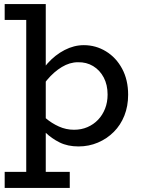

<svg xmlns="http://www.w3.org/2000/svg" viewBox="-20 -706 691 944"><path d="M366 14Q313 14 273.5 -5.5Q234 -25 204 -54Q174 -83 150 -110V-179Q174 -151 204 -125.5Q234 -100 269.5 -84Q305 -68 344 -68Q380 -68 410 -81Q440 -94 462 -117Q484 -140 496.5 -171.5Q509 -203 509 -241Q509 -289 490 -325Q471 -361 438 -381Q405 -401 363 -400Q323 -400 284 -376.5Q245 -353 211.5 -313Q178 -273 153 -222V-298Q176 -352 213.5 -394Q251 -436 297.5 -460Q344 -484 392 -484Q451 -484 501 -453.5Q551 -423 580.5 -368Q610 -313 610 -240Q610 -184 591.5 -137.5Q573 -91 539.5 -57.5Q506 -24 461.5 -5Q417 14 366 14ZM3 218V139H323V218ZM109 218V-608H3V-686H205V218Z"/></svg>

Font: BioRhyme
Style: Regular
Weight: 400
Designer: Aoife Mooney
Foundry: Aoife Mooney Type
Version: Version 1.600;gftools[0.9.33]